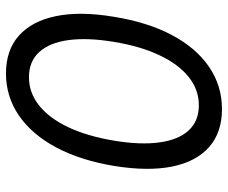

<svg xmlns="http://www.w3.org/2000/svg" viewBox="-82 -696 788 665"><g transform="rotate(-90 312.5 -364.0)"><path d="M266.6 10.3Q185.5 10.3 135 -34.4Q84.5 -79.1 67.6 -162.6Q50.8 -246.1 69.8 -363.3Q89.4 -481 134.3 -564.7Q179.2 -648.4 244.6 -693.1Q310.1 -737.8 390.1 -737.8Q470.7 -737.8 521 -693.1Q571.3 -648.4 588.6 -564.9Q606 -481.4 586.4 -364.3Q567.4 -246.1 522.7 -162.4Q478 -78.6 412.6 -34.2Q347.2 10.3 266.6 10.3ZM279.8 -69.8Q334 -69.8 377.9 -105Q421.9 -140.1 453.1 -206.1Q484.4 -272 499.5 -364.3Q514.6 -455.6 505.6 -521.5Q496.6 -587.4 464.1 -622.8Q431.6 -658.2 377 -658.2Q323.7 -658.2 279.8 -623.5Q235.8 -588.9 204.3 -522.9Q172.9 -457 157.2 -362.8Q142.1 -271 151.4 -205.3Q160.6 -139.6 193.1 -104.7Q225.6 -69.8 279.8 -69.8Z"/></g></svg>

Font: Inter 20pt
Style: Italic
Weight: 400
Italic angle: -9.3988°
Version: Version 4.001;git-66647c0bb